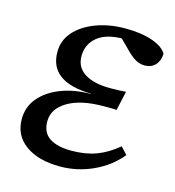

<svg xmlns="http://www.w3.org/2000/svg" viewBox="-83 -570 595 654"><g transform="rotate(15 214.0 -243.0)"><path d="M186 13Q110 13 64.5 -19.5Q19 -52 19 -110Q19 -153 46 -185Q73 -217 119.5 -235Q166 -253 225 -253L224 -254Q77 -257 77 -362Q77 -403 104 -433.5Q131 -464 177.5 -481.5Q224 -499 281 -499Q337 -499 376 -485.5Q415 -472 428 -449Q427 -424 413 -409Q399 -394 375 -394Q357 -394 340.5 -404.5Q324 -415 307 -433L277 -463Q221 -462 190.5 -436.5Q160 -411 160 -369Q160 -330 192.5 -309.5Q225 -289 282 -289Q302 -289 311.5 -289.5Q321 -290 338 -291L323 -223Q314 -224 303 -224Q292 -224 278 -224Q197 -224 151 -196.5Q105 -169 105 -125Q105 -85 132.5 -67Q160 -49 209 -49Q259 -49 297 -63Q335 -77 372 -108L395 -83Q358 -38 302.5 -12.5Q247 13 186 13Z"/></g></svg>

Font: Source Serif 4 SmText
Style: Italic
Weight: 400
Italic angle: -12°
Designer: Frank Grießhammer
Foundry: Adobe
Version: Version 4.005;hotconv 1.1.0;makeotfexe 2.6.0